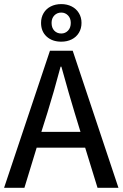

<svg xmlns="http://www.w3.org/2000/svg" viewBox="-21 -898 587 918"><path d="M154.3 -191.9 95.7 0H-1.5L217.8 -655.3H326.7L545.4 0H445.3L386.2 -191.9ZM335.4 -360.4Q311 -439.9 272.5 -579.1H268.6Q235.8 -455.6 206.1 -360.4L176.8 -267.6H363.8ZM272 -878.4Q299.8 -878.4 321.8 -867.2Q343.8 -856 356.2 -835.4Q368.7 -814.9 368.7 -788.6Q368.7 -761.7 356.2 -741.2Q343.8 -720.7 321.8 -709.7Q299.8 -698.7 272 -698.7Q229 -698.7 202.1 -723.1Q175.3 -747.6 175.3 -788.6Q175.3 -814.9 187.5 -835.4Q199.7 -856 221.7 -867.2Q243.7 -878.4 272 -878.4ZM272 -837.9Q252 -837.9 238.8 -824.2Q225.6 -810.5 225.6 -788.6Q225.6 -765.1 238.5 -751.5Q251.5 -737.8 272 -737.8Q291 -737.8 304.2 -751.5Q317.4 -765.1 317.4 -788.6Q317.4 -810.5 304.2 -824.2Q291 -837.9 272 -837.9Z"/></svg>

Font: Varta SemiBold
Style: Regular
Weight: 600
Designer: Joana Correia, Viktoriya Grabowska, Eben Sorkin
Foundry: Sorkin Type
Version: Version 1.003; ttfautohint (v1.3) -l 8 -r 24 -G 200 -x 12 -H